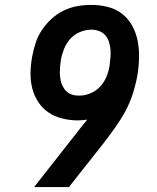

<svg xmlns="http://www.w3.org/2000/svg" viewBox="-20 -763 640 783"><path d="M261 0H119L306 -238Q314 -248 321 -257Q328 -266 336 -275Q326 -274 316.5 -273Q307 -272 298 -272Q266 -272 235 -279.5Q204 -287 178.5 -304Q153 -321 136 -347Q119 -373 111.5 -403Q104 -433 104.5 -465.5Q105 -498 111 -531Q116 -559 125 -587Q134 -615 150.5 -640Q167 -665 190 -686Q213 -707 240 -720Q267 -733 295.5 -738Q324 -743 353 -743Q387 -743 420.5 -734.5Q454 -726 479.5 -705.5Q505 -685 520.5 -655.5Q536 -626 542 -593Q548 -560 547 -524.5Q546 -489 540 -454Q533 -416 521 -379Q509 -342 490.5 -308Q472 -274 448 -240.5Q424 -207 400 -176ZM303 -373Q326 -373 349 -382.5Q372 -392 388.5 -410Q405 -428 414 -450Q423 -472 427 -495Q427 -496 427 -496.5Q427 -497 427 -497Q429 -513 430.5 -529.5Q432 -546 430.5 -562Q429 -578 424 -593Q419 -608 409 -619.5Q399 -631 384 -636.5Q369 -642 353 -642Q330 -642 306.5 -632.5Q283 -623 266.5 -604.5Q250 -586 241 -563Q232 -540 228 -517Q228 -516 228 -515.5Q228 -515 228 -514Q226 -504 225.5 -497Q225 -490 224.5 -482Q224 -474 224 -466Q224 -458 225 -450Q226 -442 227.5 -434.5Q229 -427 232 -420Q235 -413 238.5 -406.5Q242 -400 247 -394.5Q252 -389 258.5 -384.5Q265 -380 272.5 -377.5Q280 -375 287.5 -374Q295 -373 303 -373Z"/></svg>

Font: Iosevka Slab Extended Oblique
Style: Bold
Weight: 700
Width: 7
Italic angle: -9°
Monospace: yes
Designer: Belleve Invis
Foundry: Belleve Invis
Version: Version 11.1.1; ttfautohint (v1.8.3)